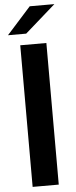

<svg xmlns="http://www.w3.org/2000/svg" viewBox="-64 -1008 409 1040"><g transform="rotate(-5 141.0 -488.0)"><path d="M70 0V-770H212V0ZM8.5 -830 139.5 -976H273.5L107.5 -830Z"/></g></svg>

Font: Junction
Style: Bold
Weight: 700
Designer: Caroline Hadilaksono
Foundry: Caroline Hadilaksono, Tyler Finck, The League of Moveable Type
Version: Version 2.000; ttfautohint (v1.8.3)